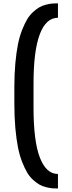

<svg xmlns="http://www.w3.org/2000/svg" viewBox="-20 -978 419 1124"><path d="M319.3 40.5V125.5Q300.3 125.5 285.6 124.3Q271 123 249.5 117.7Q228 112.3 211.4 103Q194.8 93.8 174.6 75.7Q154.3 57.6 139.4 32.7Q124.5 7.8 109.6 -30Q94.7 -67.9 85.2 -115.5Q75.7 -163.1 69.8 -228.3Q64 -293.5 64 -371.1V-467.3Q64 -543.5 69.8 -607.7Q75.7 -671.9 85.2 -718.8Q94.7 -765.6 109.6 -803.2Q124.5 -840.8 139.4 -865.5Q154.3 -890.1 174.3 -908.2Q194.3 -926.3 211.2 -935.8Q228 -945.3 249.5 -950.7Q271 -956.1 285.6 -957.3Q300.3 -958.5 319.3 -958.5V-874Q249 -874 212.6 -776.6Q176.3 -679.2 176.3 -489.7V-347.7Q176.3 -151.4 213.4 -55.4Q250.5 40.5 319.3 40.5Z"/></svg>

Font: FjallaOne
Style: Regular
Weight: 400
Designer: Irina Smirnova
Foundry: Irina Smirnova
Version: Version 1.001